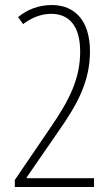

<svg xmlns="http://www.w3.org/2000/svg" viewBox="-20 -744 441 764"><path d="M354 0V-35H86V-38L215 -225C287 -328 338 -419 338 -540C338 -659 280 -724 186 -724C133 -724 87 -705 52 -676L72 -648C103 -672 142 -689 184 -689C253 -689 299 -643 299 -539C299 -431 256 -346 184 -241L39 -28V0Z"/></svg>

Font: Noto Sans Armenian ExtraCondensed ExtraLight
Style: Regular
Weight: 200
Width: 2
Designer: Monotype Design Team
Foundry: Monotype Imaging Inc.
Version: Version 2.008